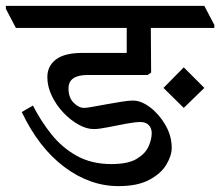

<svg xmlns="http://www.w3.org/2000/svg" viewBox="-48 -640 749 653"><path d="M355 -7Q258 -7 171 -72Q84 -137 26 -259L64 -281Q91 -228 127.5 -182.5Q164 -137 214 -109.5Q264 -82 331 -82Q387 -82 416.5 -99.5Q446 -117 457 -141.5Q468 -166 468 -187Q468 -204 458 -214.5Q448 -225 430 -225Q411 -225 379.5 -219Q348 -213 318 -207Q288 -201 271 -201Q246 -201 218.5 -216.5Q191 -232 167 -257.5Q143 -283 128 -314.5Q113 -346 113 -378Q113 -415 142 -437.5Q171 -460 232 -460H383V-545H6L-28 -610V-620H647L681 -555V-545H465Q465 -507 465.5 -465.5Q466 -424 466 -393L454 -385H250Q185 -385 185 -339Q185 -308 202.5 -290.5Q220 -273 238 -273Q247 -273 268 -277Q289 -281 315 -285.5Q341 -290 365 -294Q389 -298 404 -298Q432 -298 462.5 -275Q493 -252 514.5 -215Q536 -178 536 -137Q536 -111 518 -80.5Q500 -50 460 -28.5Q420 -7 355 -7ZM647 -341 577 -273 508 -341 577 -411Z"/></svg>

Font: Tiro Devanagari Hindi
Style: Regular
Weight: 400
Designer: Devanagari: John Hudson & Fiona Ross. Latin: John Hudson.
Foundry: Tiro Typeworks Ltd.
Version: Version 1.52